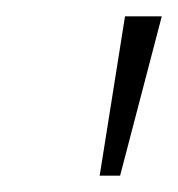

<svg xmlns="http://www.w3.org/2000/svg" viewBox="-20 -734 218 235"><path d="M102 -519 133 -714H178L127 -519Z"/></svg>

Font: Noto Serif SemiCondensed ExtraLight
Style: Italic
Weight: 200
Width: 4
Italic angle: -12°
Designer: Monotype Design Team
Foundry: Monotype Imaging Inc.
Version: Version 2.013